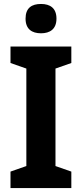

<svg xmlns="http://www.w3.org/2000/svg" viewBox="-20 -949 413 969"><path d="M187 -929C140 -929 109 -909 109 -855C109 -802 141 -781 187 -781C232 -781 265 -802 265 -855C265 -908 233 -929 187 -929ZM340 0V-83L260 -111V-603L340 -631V-714H33V-631L113 -603V-111L33 -83V0Z"/></svg>

Font: Noto Sans Khmer SemiCondensed
Style: Bold
Weight: 700
Width: 4
Designer: Danh Hong and the Monotype Design Team
Foundry: Monotype Imaging Inc.
Version: Version 2.004